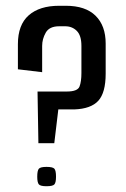

<svg xmlns="http://www.w3.org/2000/svg" viewBox="-20 -643 438 665"><path d="M113 -147 110 -326H211Q249 -326 255.5 -343.5Q262 -361 262 -390V-484Q262 -520 246 -536Q230 -552 206 -552H185Q151 -552 138.5 -530Q126 -508 126 -484V-393L42 -403V-490Q42 -557 79.5 -590Q117 -623 185 -623H208Q276 -623 311 -588.5Q346 -554 346 -492V-388Q346 -322 320.5 -294Q295 -266 237 -264H182L168 -147ZM141 2Q120 2 114.5 -4.5Q109 -11 109 -31Q109 -52 114.5 -58.5Q120 -65 141 -65Q163 -65 168.5 -58.5Q174 -52 174 -31Q174 -11 168.5 -4.5Q163 2 141 2Z"/></svg>

Font: Smooch Sans SemiBold
Style: Bold
Weight: 600
Designer: Robert E. Leuschke
Foundry: Robert E. Leuschke
Version: Version 1.010; ttfautohint (v1.8.3)